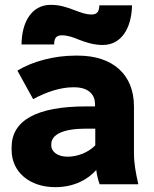

<svg xmlns="http://www.w3.org/2000/svg" viewBox="-20 -762 635 794"><path d="M288 -720C259 -731 229 -742 190 -742C113 -742 70 -674 69 -578H204C204 -596 207 -616 235 -616C260 -616 282 -608 306 -598C335 -587 366 -576 405 -576C481 -576 524 -644 526 -740H391C390 -722 387 -702 359 -702C334 -702 312 -711 288 -720ZM209 12C286 12 344 -20 378 -59C381 -36 386 -17 392 0H552C542 -45 534 -84 534 -130V-322C534 -455 445 -532 302 -532H291C204 -532 114 -508 52 -470L117 -352C174 -383 232 -401 282 -401H287C346 -401 373 -371 373 -331V-322H337C131 -322 28 -264 28 -153V-142C28 -50 103 12 209 12ZM259 -114C219 -114 192 -134 192 -161V-165C192 -206 241 -230 336 -230H374V-161C344 -130 299 -114 259 -114Z"/></svg>

Font: Fixel Display ExtraBold
Style: Regular
Weight: 800
Designer: AlfaBravo + MacPaw
Foundry: Kyrylo Tkachov, Marchela Mozhyna, Serhii Makarenko, Maria Weinstein, Zakhar Kryvoshyya
Version: Version 1.211